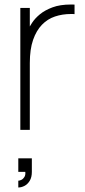

<svg xmlns="http://www.w3.org/2000/svg" viewBox="-20 -575 375 850"><path d="M61 225Q67 225 75 221Q83 217 88.2 208.2Q93.5 199.5 92 186H61V126H121V186Q121 210 111.5 225.5Q102 241 88.2 248Q74.5 255 61 255ZM310 -512.5Q306 -513 302 -513Q298 -513 294 -513Q256.5 -513 223.5 -502Q190.5 -491 165.8 -465.5Q141 -440 126.5 -398.5Q112 -357 112 -296L102 -439.5Q109 -454 122 -474Q135 -494 157 -512Q179 -530 212.5 -542.5Q246 -555 294 -555Q298 -555 302 -555Q306 -555 310 -554.5ZM70 0V-540H112V0Z"/></svg>

Font: Vela Sans GX ExtLt
Style: Regular
Weight: 200
Designer: Principal design: Mikhail Sharanda - project Manrope.
Design modification: Ravid Balaliev
Foundry: Mikhail Sharanda
Version: Version 1.001